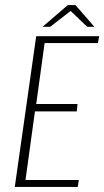

<svg xmlns="http://www.w3.org/2000/svg" viewBox="-20 -733 409 753"><path d="M38 0 122 -591H369L364 -564H155L122 -325H284L281 -296H117L80 -27H289L285 0ZM147 -628 246 -713H276L350 -628H322L257 -690L177 -628Z"/></svg>

Font: Alumni Sans Thin ExtraLight
Style: Italic
Weight: 250
Italic angle: -8°
Version: Version 1.016